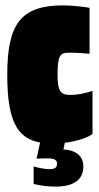

<svg xmlns="http://www.w3.org/2000/svg" viewBox="-20 -524 369 714"><path d="M290 95C290 48 250 33 216 32L221 7C269 1 308 -13 324 -26V-186C309 -181 275 -171 241 -171C205 -171 194 -186 194 -246C194 -315 203 -328 234 -328C270 -328 292 -326 313 -324V-495C295 -498 251 -504 215 -504C58 -504 7 -436 7 -246C7 -82 40 -10 129 6L116 66C136 65 144 65 157 65C181 65 192 70 192 84C192 98 186 105 164 105C148 105 126 101 105 95V160C125 165 153 170 187 170C237 170 290 155 290 95Z"/></svg>

Font: Blinker Headline
Style: Regular
Weight: 900
Width: 4
Designer: Juergen Huber
Foundry: supertype
Version: Version 1.015;PS 1.15;hotconv 1.0.88;makeotf.lib2.5.647800